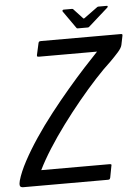

<svg xmlns="http://www.w3.org/2000/svg" viewBox="-82 -854 652 897"><g transform="rotate(-5 244.0 -405.0)"><path d="M507 -673Q512 -673 513.5 -671Q515 -669 513 -661L505 -622Q502 -608 485 -589Q468 -570 448 -550Q414 -519 373.5 -475Q333 -431 291 -380Q249 -329 209 -275Q169 -221 136 -169Q103 -117 81 -72H400Q408 -72 409.5 -70Q411 -68 409 -62L399 -9Q397 -3 395 -1.5Q393 0 386 0H-9Q-23 0 -25 -8.5Q-27 -17 -23 -32Q-12 -71 14.5 -120.5Q41 -170 77.5 -224.5Q114 -279 157 -334Q200 -389 243 -439.5Q286 -490 324 -531.5Q362 -573 389 -601H118Q110 -601 108.5 -603Q107 -605 108 -610L120 -664Q121 -669 123.5 -671Q126 -673 133 -673ZM308 -717Q304 -717 302 -721L245 -802Q244 -805 245.5 -807.5Q247 -810 251 -810H290Q295 -810 297 -806L337 -763Q340 -758 346 -763L405 -806Q409 -810 414 -810H453Q457 -810 457 -807.5Q457 -805 455 -802L364 -721Q361 -717 356 -717Z"/></g></svg>

Font: Glory Medium
Style: Italic
Weight: 500
Italic angle: -12°
Version: Version 1.011